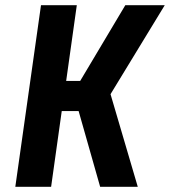

<svg xmlns="http://www.w3.org/2000/svg" viewBox="-20 -720 655 740"><path d="M39 0 138 -700H276L235 -408H289L463 -700H615L406 -357L511 0H366L283 -292H218L177 0Z"/></svg>

Font: Finlandica SemiBold
Style: Italic
Weight: 600
Italic angle: -8°
Designer: Niklas Ekholm, Juho Hiilivirta, Jaakko Suomalainen
Foundry: Helsinki Type Studio
Version: Version 1.063